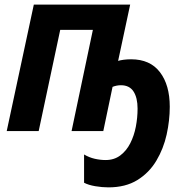

<svg xmlns="http://www.w3.org/2000/svg" viewBox="-20 -566 826 829"><path d="M448 243Q421 243 391.5 238Q362 233 343 223V101Q365 114 389 119.5Q413 125 436 125Q473 125 499.5 105Q526 85 542.5 52.5Q559 20 566.5 -19Q574 -58 574 -97Q574 -144 556.5 -171Q539 -198 502 -198Q484 -198 466 -191L426 0H289L381 -437H240L147 0H9L126 -546H542L490 -303Q499 -306 514 -308Q529 -310 546 -310Q628 -310 670.5 -254.5Q713 -199 713 -105Q713 -46 699.5 15Q686 76 655 128Q624 180 573 211.5Q522 243 448 243Z"/></svg>

Font: Noto Sans SemiCondensed
Style: Bold Italic
Weight: 700
Width: 4
Italic angle: -12°
Designer: Monotype Design Team
Foundry: Monotype Imaging Inc.
Version: Version 2.013; ttfautohint (v1.8.4.7-5d5b)